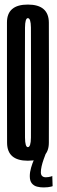

<svg xmlns="http://www.w3.org/2000/svg" viewBox="-20 -700 250 841"><path d="M102 4Q193.5 4 194 -74.5Q194.5 -153 194.5 -337.5Q194.5 -521.5 194 -600.8Q193.5 -680 102 -680Q10.5 -680 10.5 -601.5Q10.5 -523 10.5 -337.5Q10.5 -153 11 -74.5Q11.5 4 102 4ZM102 -55.5Q90 -55.5 89.5 -97.2Q89 -139 89 -337.5Q89 -538 89.5 -579.2Q90 -620.5 102 -620.5Q115 -620.5 115.5 -579.2Q116 -538 116 -337.5Q116 -139 115.5 -97.2Q115 -55.5 102 -55.5ZM171 121Q181 121 189.5 120Q198 119 203.8 117.5Q209.5 116 210.5 115.5L209 70.5Q208.5 71.5 203.8 73Q199 74.5 192.8 75.5Q186.5 76.5 180.5 76.5Q170.5 76.5 164.8 71.2Q159 66 159 54.5Q159 43 162.2 28.5Q165.5 14 170.8 -1Q176 -16 179.5 -24.5H139Q135.5 -16.5 128.5 -0.2Q121.5 16 116 35Q110.5 54 110.5 71.5Q110.5 92.5 119.5 103.2Q128.5 114 142.2 117.5Q156 121 171 121Z"/></svg>

Font: Anybody UltraCondensed
Style: Regular
Weight: 400
Width: 1
Version: Version 1.113;gftools[0.9.25]